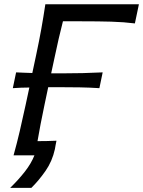

<svg xmlns="http://www.w3.org/2000/svg" viewBox="-20 -733 676 906"><path d="M28 153.5Q68 114.5 97.8 76.2Q127.5 38 142.5 0H44Q60.5 -59.5 73.2 -114.2Q86 -169 100.5 -236L118.5 -320Q99.5 -320 80 -319.2Q60.5 -318.5 40.5 -317L56 -391.5Q76 -390.5 95 -389.8Q114 -389 132.5 -388.5L150.5 -473Q165 -541 175 -597Q185 -653 194 -713H635.5L616.5 -622.5Q565 -629 505.5 -630.8Q446 -632.5 364.5 -632.5H277Q266.5 -592 257 -550.5Q247.5 -509 237.5 -461.5L221.5 -387Q228 -387 235 -387H284Q324 -387 369.8 -388Q415.5 -389 464.5 -391.5L449 -317Q401 -320 355.8 -320.8Q310.5 -321.5 270 -321.5H221Q214 -321.5 207.5 -321.5L189.5 -236Q179.5 -188 171.5 -147Q163.5 -106 157 -67Q179.5 -67 202 -67.5Q224.5 -68 246.5 -69Q244.5 -60.5 242.5 -49Q240.5 -37.5 239 -29Q226.5 28 194.8 73.5Q163 119 128 153.5Z"/></svg>

Font: Commissioner Flair
Style: Italic
Weight: 400
Italic angle: -12°
Designer: Kostas Bartsokas
Foundry: Kostas Bartsokas
Version: Version 1.000; ttfautohint (v1.8.3)